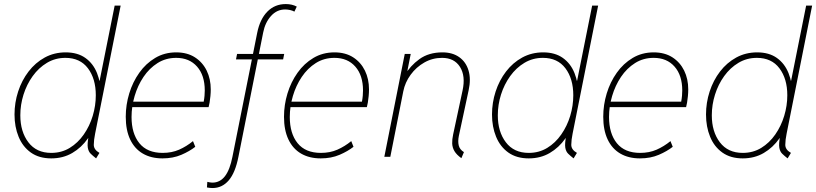

<svg xmlns="http://www.w3.org/2000/svg" viewBox="-20 -780 4060 955"><path d="M458 7.8Q441.9 -4.9 430.9 -15.6Q419.9 -26.4 416.7 -45.7Q413.6 -64.9 420.9 -103.5L423.8 -92.8H411.1L430.7 -127L474.6 -348.6L466.8 -378.9H475.6L550.3 -752H580.1L453.1 -115.2Q446.8 -84.5 446.5 -60.1Q446.3 -35.6 474.6 -19.5ZM234.9 7.8Q174.3 7.8 133.5 -21.2Q92.8 -50.3 72.5 -99.9Q52.2 -149.4 52.2 -210.4Q52.2 -269.5 70.3 -325Q88.4 -380.4 122.1 -424.3Q155.8 -468.3 202.6 -493.9Q249.5 -519.5 306.6 -519.5Q365.7 -519.5 404.5 -491.9Q443.4 -464.4 462.6 -416.3Q481.9 -368.2 481.9 -306.6Q481.9 -248.5 465.3 -192.4Q448.7 -136.2 417 -91.1Q385.3 -45.9 339.4 -19Q293.5 7.8 234.9 7.8ZM234.9 -19.5Q286.1 -19.5 326.9 -44.4Q367.7 -69.3 396.7 -111.1Q425.8 -152.8 441.2 -203.6Q456.5 -254.4 456.5 -306.2Q456.5 -388.2 417.5 -440.2Q378.4 -492.2 305.2 -492.2Q254.9 -492.2 213.6 -467.5Q172.4 -442.9 142.6 -401.4Q112.8 -359.9 96.9 -309.3Q81.1 -258.8 81.1 -206.5Q81.1 -125 121.1 -72.3Q161.1 -19.5 234.9 -19.5Z M788.1 7.8Q731.4 7.8 690.4 -16.1Q649.4 -40 627.4 -86.4Q605.5 -132.8 605.5 -199.2Q605.5 -258.3 622.8 -315.2Q640.1 -372.1 672.9 -418.2Q705.6 -464.4 752 -491.9Q798.3 -519.5 856.4 -519.5Q911.1 -519.5 949.5 -494.9Q987.8 -470.2 1008.1 -428.7Q1028.3 -387.2 1028.3 -335.4Q1028.3 -319.3 1026.6 -301.8Q1024.9 -284.2 1022.5 -269.8Q1020 -255.4 1017.6 -247.1H630.9L636.7 -274.4H993.2Q996.1 -289.6 997.3 -303.7Q998.5 -317.9 998.5 -330.1Q998.5 -405.3 960.2 -448.7Q921.9 -492.2 856.4 -492.2Q804.7 -492.2 763.7 -466.3Q722.7 -440.4 693.8 -397.5Q665 -354.5 649.7 -302.5Q634.3 -250.5 634.3 -198.2Q634.3 -115.7 673.3 -67.6Q712.4 -19.5 789.1 -19.5Q834.5 -19.5 871.1 -35.6Q907.7 -51.8 939.9 -78.1L951.2 -49.8Q923.3 -27.8 882.1 -10Q840.8 7.8 788.1 7.8Z M1037.1 155.3Q1030.8 155.3 1023.2 154.5Q1015.6 153.8 1009.3 152.3L1011.2 124.5Q1016.6 126 1023.9 127.2Q1031.2 128.4 1036.1 128.4Q1074.2 128.4 1098.9 96.4Q1123.5 64.5 1136.2 -0.5L1259.3 -616.7Q1272.9 -684.6 1309.8 -722.2Q1346.7 -759.8 1401.4 -759.8Q1417 -759.8 1430.9 -756.6Q1444.8 -753.4 1456.1 -747.1L1444.3 -722.2Q1435.1 -727.5 1422.4 -730.2Q1409.7 -732.9 1398.4 -732.9Q1356.9 -732.9 1327.9 -700.4Q1298.8 -668 1289.1 -618.7L1166 -0.5Q1150.4 79.1 1117.7 117.2Q1085 155.3 1037.1 155.3ZM1153.8 -484.4 1159.2 -511.7H1393.6L1388.2 -484.4Z M1575.2 7.8Q1518.6 7.8 1477.5 -16.1Q1436.5 -40 1414.6 -86.4Q1392.6 -132.8 1392.6 -199.2Q1392.6 -258.3 1409.9 -315.2Q1427.2 -372.1 1460 -418.2Q1492.7 -464.4 1539.1 -491.9Q1585.4 -519.5 1643.6 -519.5Q1698.2 -519.5 1736.6 -494.9Q1774.9 -470.2 1795.2 -428.7Q1815.4 -387.2 1815.4 -335.4Q1815.4 -319.3 1813.7 -301.8Q1812 -284.2 1809.6 -269.8Q1807.1 -255.4 1804.7 -247.1H1418L1423.8 -274.4H1780.3Q1783.2 -289.6 1784.4 -303.7Q1785.6 -317.9 1785.6 -330.1Q1785.6 -405.3 1747.3 -448.7Q1709 -492.2 1643.6 -492.2Q1591.8 -492.2 1550.8 -466.3Q1509.8 -440.4 1481 -397.5Q1452.1 -354.5 1436.8 -302.5Q1421.4 -250.5 1421.4 -198.2Q1421.4 -115.7 1460.4 -67.6Q1499.5 -19.5 1576.2 -19.5Q1621.6 -19.5 1658.2 -35.6Q1694.8 -51.8 1727.1 -78.1L1738.3 -49.8Q1710.4 -27.8 1669.2 -10Q1627.9 7.8 1575.2 7.8Z M2274.9 6.8Q2251 -10.3 2240.5 -28.1Q2230 -45.9 2229.2 -66.2Q2228.5 -86.4 2233.9 -111.3L2280.8 -330.1Q2296.4 -401.9 2268.1 -447Q2239.7 -492.2 2178.7 -492.2Q2131.3 -492.2 2090.8 -469.2Q2050.3 -446.3 2022.5 -408.2Q1994.6 -370.1 1985.8 -325.2L1921.4 0H1891.6L1993.2 -511.7H2022.9L2006.3 -427.7H2020.5L1992.2 -404.3Q2020 -452.6 2066.4 -486.1Q2112.8 -519.5 2180.7 -519.5Q2231 -519.5 2264.4 -495.6Q2297.9 -471.7 2310.5 -429.2Q2323.2 -386.7 2311 -331.1L2262.2 -103.5Q2256.8 -77.1 2261.7 -56.6Q2266.6 -36.1 2287.6 -23.4Z M2833 7.8Q2816.9 -4.9 2805.9 -15.6Q2794.9 -26.4 2791.7 -45.7Q2788.6 -64.9 2795.9 -103.5L2798.8 -92.8H2786.1L2805.7 -127L2849.6 -348.6L2841.8 -378.9H2850.6L2925.3 -752H2955.1L2828.1 -115.2Q2821.8 -84.5 2821.5 -60.1Q2821.3 -35.6 2849.6 -19.5ZM2609.9 7.8Q2549.3 7.8 2508.5 -21.2Q2467.8 -50.3 2447.5 -99.9Q2427.2 -149.4 2427.2 -210.4Q2427.2 -269.5 2445.3 -325Q2463.4 -380.4 2497.1 -424.3Q2530.8 -468.3 2577.6 -493.9Q2624.5 -519.5 2681.6 -519.5Q2740.7 -519.5 2779.5 -491.9Q2818.4 -464.4 2837.6 -416.3Q2856.9 -368.2 2856.9 -306.6Q2856.9 -248.5 2840.3 -192.4Q2823.7 -136.2 2792 -91.1Q2760.3 -45.9 2714.4 -19Q2668.5 7.8 2609.9 7.8ZM2609.9 -19.5Q2661.1 -19.5 2701.9 -44.4Q2742.7 -69.3 2771.7 -111.1Q2800.8 -152.8 2816.2 -203.6Q2831.5 -254.4 2831.5 -306.2Q2831.5 -388.2 2792.5 -440.2Q2753.4 -492.2 2680.2 -492.2Q2629.9 -492.2 2588.6 -467.5Q2547.4 -442.9 2517.6 -401.4Q2487.8 -359.9 2471.9 -309.3Q2456.1 -258.8 2456.1 -206.5Q2456.1 -125 2496.1 -72.3Q2536.1 -19.5 2609.9 -19.5Z M3163.1 7.8Q3106.4 7.8 3065.4 -16.1Q3024.4 -40 3002.4 -86.4Q2980.5 -132.8 2980.5 -199.2Q2980.5 -258.3 2997.8 -315.2Q3015.1 -372.1 3047.9 -418.2Q3080.6 -464.4 3127 -491.9Q3173.3 -519.5 3231.4 -519.5Q3286.1 -519.5 3324.5 -494.9Q3362.8 -470.2 3383.1 -428.7Q3403.3 -387.2 3403.3 -335.4Q3403.3 -319.3 3401.6 -301.8Q3399.9 -284.2 3397.5 -269.8Q3395 -255.4 3392.6 -247.1H3005.9L3011.7 -274.4H3368.2Q3371.1 -289.6 3372.3 -303.7Q3373.5 -317.9 3373.5 -330.1Q3373.5 -405.3 3335.2 -448.7Q3296.9 -492.2 3231.4 -492.2Q3179.7 -492.2 3138.7 -466.3Q3097.7 -440.4 3068.8 -397.5Q3040 -354.5 3024.7 -302.5Q3009.3 -250.5 3009.3 -198.2Q3009.3 -115.7 3048.3 -67.6Q3087.4 -19.5 3164.1 -19.5Q3209.5 -19.5 3246.1 -35.6Q3282.7 -51.8 3314.9 -78.1L3326.2 -49.8Q3298.3 -27.8 3257.1 -10Q3215.8 7.8 3163.1 7.8Z M3897.5 7.8Q3881.3 -4.9 3870.4 -15.6Q3859.4 -26.4 3856.2 -45.7Q3853 -64.9 3860.4 -103.5L3863.3 -92.8H3850.6L3870.1 -127L3914.1 -348.6L3906.2 -378.9H3915L3989.7 -752H4019.5L3892.6 -115.2Q3886.2 -84.5 3886 -60.1Q3885.7 -35.6 3914.1 -19.5ZM3674.3 7.8Q3613.8 7.8 3573 -21.2Q3532.2 -50.3 3512 -99.9Q3491.7 -149.4 3491.7 -210.4Q3491.7 -269.5 3509.8 -325Q3527.8 -380.4 3561.5 -424.3Q3595.2 -468.3 3642.1 -493.9Q3689 -519.5 3746.1 -519.5Q3805.2 -519.5 3844 -491.9Q3882.8 -464.4 3902.1 -416.3Q3921.4 -368.2 3921.4 -306.6Q3921.4 -248.5 3904.8 -192.4Q3888.2 -136.2 3856.4 -91.1Q3824.7 -45.9 3778.8 -19Q3732.9 7.8 3674.3 7.8ZM3674.3 -19.5Q3725.6 -19.5 3766.4 -44.4Q3807.1 -69.3 3836.2 -111.1Q3865.2 -152.8 3880.6 -203.6Q3896 -254.4 3896 -306.2Q3896 -388.2 3856.9 -440.2Q3817.9 -492.2 3744.6 -492.2Q3694.3 -492.2 3653.1 -467.5Q3611.8 -442.9 3582 -401.4Q3552.2 -359.9 3536.4 -309.3Q3520.5 -258.8 3520.5 -206.5Q3520.5 -125 3560.5 -72.3Q3600.6 -19.5 3674.3 -19.5Z"/></svg>

Font: Reddit Sans ExtraLight
Style: Italic
Weight: 250
Italic angle: -11.25°
Designer: Stephen Hutchings
Version: Version 1.013